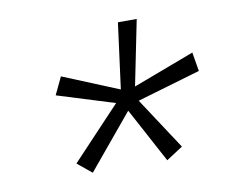

<svg xmlns="http://www.w3.org/2000/svg" viewBox="-56 -726 700 575"><g transform="rotate(-10 293.5 -438.5)"><path d="M288.1 -418 113.8 -472.2 139.2 -525.4 309.1 -455.6 335.4 -655.3H392.6L352.5 -457L539.1 -527.3L548.8 -469.7L356 -413.1L459.5 -255.4L409.2 -222.7L319.8 -389.2L183.1 -224.6L139.6 -260.3Z"/></g></svg>

Font: Roboto Mono Light
Style: Italic
Weight: 300
Designer: Google
Version: Version 2.000985; 2015; ttfautohint (v1.3)